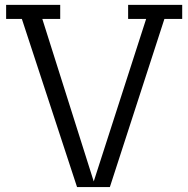

<svg xmlns="http://www.w3.org/2000/svg" viewBox="-20 -760 765 780"><path d="M647.9 -683.1 426.3 0H293L68.8 -683.1H4.9V-740.2H224.6V-683.1H151.9L360.8 -22.9L573.7 -683.1H500.5V-740.2H720.2V-683.1Z"/></svg>

Font: Twentytwelve Slab Light
Style: TwentytwelveSlab
Weight: 300
Designer: Domenico Catapano
Version: Version 1.00 2012